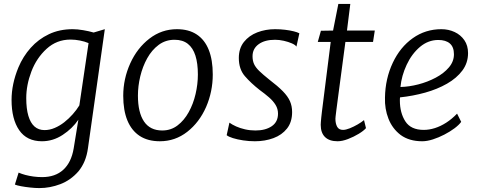

<svg xmlns="http://www.w3.org/2000/svg" viewBox="-20 -713 2444 980"><path d="M181 247Q159.5 247 134.2 244.2Q109 241.5 87.5 237.5Q66 233.5 56 229L75 168Q89.5 174.5 109 179.8Q128.5 185 150.5 188Q172.5 191 195 191Q262 191 303 153.5Q344 116 356 45L380 -102Q349.5 -57 300 -24.5Q250.5 8 194 8Q117 8 78 -48.5Q39 -105 39 -203Q39 -284 74 -369Q97.5 -425 136.8 -469Q176 -513 229.8 -538.5Q283.5 -564 351 -564Q375 -564 404.5 -559Q434 -554 458 -547L515 -564L429 43Q424 79.5 411.8 109Q399.5 138.5 380 162Q340.5 207 287.8 227Q235 247 181 247ZM207 -49Q233.5 -49 259.2 -60Q285 -71 308.2 -89.2Q331.5 -107.5 351.2 -129.8Q371 -152 385 -175L432 -493Q412 -501.5 387.8 -506.2Q363.5 -511 340 -511Q269.5 -511 218 -464Q166.5 -417 140.2 -348Q114 -279 114 -212Q114 -158 124.8 -121.8Q135.5 -85.5 156.2 -67.2Q177 -49 207 -49Z M796 8Q734.5 8 693 -19.2Q651.5 -46.5 630.2 -98.2Q609 -150 609 -224Q609 -310.5 645 -390Q680.5 -468 742.8 -516Q805 -564 883 -564Q943.5 -564 984.2 -537Q1025 -510 1045.5 -458.5Q1066 -407 1066 -333Q1066 -245.5 1032 -167Q997.5 -88.5 935.8 -40.2Q874 8 796 8ZM808 -47Q852.5 -47 886.2 -72.8Q920 -98.5 943.2 -140.5Q966.5 -182.5 978.2 -233Q990 -283.5 990 -333Q990 -389.5 977.5 -429Q965 -468.5 938.8 -489.2Q912.5 -510 871 -510Q825 -510 790 -484Q755 -458 731.5 -415.8Q708 -373.5 696 -323.5Q684 -273.5 684 -225Q684 -139 715 -93Q746 -47 808 -47Z M1281 8Q1250.5 8 1221 3.5Q1191.5 -1 1169 -8Q1146.5 -15 1137 -23L1151 -87Q1164.5 -77 1185 -67.8Q1205.5 -58.5 1230.8 -52.8Q1256 -47 1284 -47Q1335 -47 1367 -68.8Q1399 -90.5 1399 -133Q1399 -157 1386.8 -177.2Q1374.5 -197.5 1353.2 -216Q1332 -234.5 1305 -254Q1261 -288.5 1230 -324.2Q1199 -360 1199 -417Q1199 -466 1225 -498.8Q1251 -531.5 1293.2 -547.8Q1335.5 -564 1384 -564Q1410.5 -564 1435.2 -561Q1460 -558 1479 -553.2Q1498 -548.5 1508 -543L1493 -475Q1488 -483.5 1470 -491.5Q1452 -499.5 1428.5 -504.8Q1405 -510 1384 -510Q1331 -510 1300 -487.2Q1269 -464.5 1269 -426Q1269 -403 1276.8 -386Q1284.5 -369 1303 -351Q1321.5 -333 1354 -307Q1398 -273.5 1423.5 -247.5Q1449 -221.5 1460 -196.5Q1471 -171.5 1471 -141Q1471 -90 1445 -57Q1419 -24 1375.8 -8Q1332.5 8 1281 8Z M1703 8Q1661 8 1639 -13.5Q1617 -35 1617 -76Q1617 -82 1617.8 -91.2Q1618.5 -100.5 1619.8 -113.2Q1621 -126 1623 -142L1668 -499H1602L1618 -556L1680 -557L1707 -693H1768L1751 -557H1893L1884 -499H1743Q1729 -395 1720 -326Q1711 -257 1705.2 -214.8Q1699.5 -172.5 1696.8 -150.5Q1694 -128.5 1693 -119.5Q1692 -110.5 1692 -107Q1692 -82.5 1700.8 -66.2Q1709.5 -50 1731 -50Q1745 -50 1765.5 -58.2Q1786 -66.5 1805.8 -78Q1825.5 -89.5 1838 -100L1848 -59Q1836.5 -45.5 1811 -30Q1785.5 -14.5 1756 -3.2Q1726.5 8 1703 8Z M2135 8Q2069 8 2025 -24Q1982.5 -56.5 1962.8 -107Q1943 -157.5 1945 -215Q1946.5 -311.5 1985 -393Q2022.5 -472.5 2087 -518.2Q2151.5 -564 2233 -564Q2269.5 -564 2300.5 -549.5Q2331.5 -535 2350.2 -507.8Q2369 -480.5 2369 -442Q2369 -392 2340 -353Q2311 -314 2261.5 -285.8Q2212 -257.5 2150 -240.2Q2088 -223 2022 -216Q2021.5 -214 2021.2 -209.8Q2021 -205.5 2021 -200Q2021 -137 2049 -93.5Q2077 -50 2143 -50Q2170.5 -50 2199.8 -59.2Q2229 -68.5 2257.8 -87Q2286.5 -105.5 2313 -133L2334 -91Q2323 -75.5 2300 -58.2Q2277 -41 2248 -26Q2219 -11 2189.5 -1.5Q2160 8 2135 8ZM2024 -269Q2067.5 -270 2115 -282.2Q2162.5 -294.5 2204 -316.5Q2245.5 -338.5 2271.2 -368.8Q2297 -399 2297 -436Q2297 -473 2276.2 -491Q2255.5 -509 2217 -509Q2191.5 -509 2168.2 -500.2Q2145 -491.5 2124 -474Q2081.5 -438 2055.5 -382Q2029.5 -326 2024 -269Z"/></svg>

Font: Merriweather Sans Variable Regular
Style: Italic
Weight: 300
Italic angle: -8°
Designer: Eben Sorkin
Foundry: Eben Sorkin
Version: Version 2.001